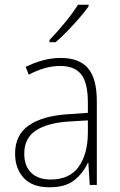

<svg xmlns="http://www.w3.org/2000/svg" viewBox="-20 -785 508 815"><path d="M238 -539Q316 -539 353.5 -495.5Q391 -452 391 -355V0H361L355 -94H353Q334 -52 296.5 -21Q259 10 190 10Q117 10 80.5 -30Q44 -70 44 -133Q44 -212 102 -252.5Q160 -293 267 -300L353 -306V-349Q353 -434 324.5 -469.5Q296 -505 236 -505Q204 -505 171 -496Q138 -487 102 -468L89 -501Q123 -518 160.5 -528.5Q198 -539 238 -539ZM270 -269Q180 -263 131.5 -230.5Q83 -198 83 -133Q83 -80 112.5 -51.5Q142 -23 195 -23Q275 -23 313.5 -76.5Q352 -130 353 -219V-274ZM356 -758Q340 -735 316 -707.5Q292 -680 266 -653Q240 -626 216 -606H190V-615Q222 -648 256 -689.5Q290 -731 311 -765H356Z"/></svg>

Font: Noto Sans Tamil SemiCondensed ExtraLight
Style: Regular
Weight: 200
Width: 4
Designer: Jelle Bosma - Monotype Design Team
Foundry: Monotype Imaging Inc.
Version: Version 2.004; ttfautohint (v1.8.4.7-5d5b)